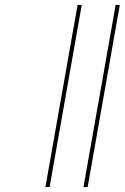

<svg xmlns="http://www.w3.org/2000/svg" viewBox="-20 -762 508 782"><path d="M313 -742 182 0H165L296 -742ZM468 -742 337 0H320L451 -742Z"/></svg>

Font: Fz Poppins Thin
Style: Italic
Weight: 100
Italic angle: -10°
Designer: Ninad Kale (Devanagari), Jonny Pinhorn (Latin)
Foundry: Indian Type Foundry
Version: Vit hóa bi Vntype.Com & FontZin.Com